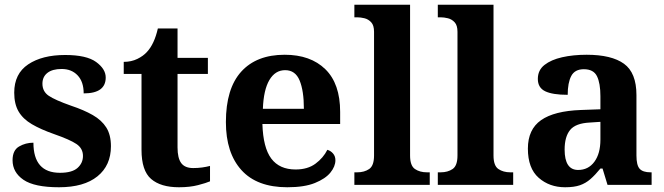

<svg xmlns="http://www.w3.org/2000/svg" viewBox="-20 -780 2802 810"><path d="M229 10Q125 10 79 -21.5Q33 -53 33 -104Q33 -146 60.5 -162Q88 -178 121 -178Q121 -51 233 -51Q284 -51 307 -71.5Q330 -92 330 -122Q330 -154 302.5 -172.5Q275 -191 209 -214Q152 -234 114.5 -256Q77 -278 58.5 -309.5Q40 -341 40 -389Q40 -469 99 -508.5Q158 -548 255 -548Q345 -548 385.5 -518.5Q426 -489 426 -453Q426 -386 333 -386Q333 -435 307.5 -462Q282 -489 240 -489Q201 -489 180 -472.5Q159 -456 159 -427Q159 -394 185.5 -376Q212 -358 280 -334Q334 -316 371.5 -294.5Q409 -273 428.5 -242Q448 -211 448 -163Q448 -82 391 -36Q334 10 229 10Z M735 10Q658 10 617.5 -25Q577 -60 577 -148V-468H502V-519Q534 -519 559.5 -531.5Q585 -544 600 -561Q631 -594 646 -660H729V-536H857V-468H729V-158Q729 -113 744.5 -92Q760 -71 795 -71Q815 -71 833 -73.5Q851 -76 866 -80V-15Q850 -8 815.5 1Q781 10 735 10Z M1192 10Q1064 10 998.5 -62.5Q933 -135 933 -265Q933 -406 997.5 -477.5Q1062 -549 1181 -549Q1290 -549 1352.5 -488Q1415 -427 1415 -308V-257H1087Q1090 -157 1124.5 -111Q1159 -65 1227 -65Q1278 -65 1311 -89.5Q1344 -114 1361 -148Q1375 -144 1385 -132.5Q1395 -121 1395 -104Q1395 -78 1374 -52Q1353 -26 1308.5 -8Q1264 10 1192 10ZM1262 -321Q1262 -397 1244 -440.5Q1226 -484 1183 -484Q1141 -484 1116.5 -442.5Q1092 -401 1089 -321Z M1475 0V-53H1487Q1517 -53 1537.5 -67Q1558 -81 1558 -124V-646Q1558 -673 1546 -686Q1534 -699 1517.5 -703Q1501 -707 1487 -707H1475V-760H1710V-124Q1710 -81 1730.5 -67Q1751 -53 1781 -53H1793V0Z M1827 0V-53H1839Q1869 -53 1889.5 -67Q1910 -81 1910 -124V-646Q1910 -673 1898 -686Q1886 -699 1869.5 -703Q1853 -707 1839 -707H1827V-760H2062V-124Q2062 -81 2082.5 -67Q2103 -53 2133 -53H2145V0Z M2364 10Q2298 10 2252.5 -30Q2207 -70 2207 -153Q2207 -234 2262.5 -273Q2318 -312 2431 -316L2513 -319V-374Q2513 -429 2498.5 -458.5Q2484 -488 2443 -488Q2405 -488 2390 -459.5Q2375 -431 2375 -380Q2311 -380 2280 -395Q2249 -410 2249 -447Q2249 -484 2277 -506Q2305 -528 2351.5 -538.5Q2398 -549 2455 -549Q2560 -549 2612.5 -511Q2665 -473 2665 -379V-124Q2665 -83 2678.5 -68Q2692 -53 2725 -53H2729V0H2543L2522 -69H2513Q2491 -42 2471 -24.5Q2451 -7 2426.5 1.5Q2402 10 2364 10ZM2419 -63Q2462 -63 2487.5 -97.5Q2513 -132 2513 -191V-266L2468 -263Q2408 -260 2385 -231.5Q2362 -203 2362 -149Q2362 -63 2419 -63Z"/></svg>

Font: Noto Serif Myanmar
Style: Bold
Weight: 700
Designer: Ben Mitchell and the Monotype Design Team
Foundry: Monotype Imaging Inc.
Version: Version 2.106; ttfautohint (v1.8.4.7-5d5b)